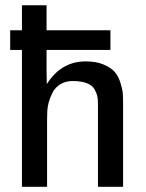

<svg xmlns="http://www.w3.org/2000/svg" viewBox="-20 -715 557 735"><path d="M19 -523.9V-599.1H64V-694.8H158.2V-599.1H402.8V-523.9H158.2V-442.9L159.2 -393.1Q214.4 -480 308.1 -480Q348.1 -480 376.5 -468Q404.8 -456.1 418.9 -439.9Q433.1 -423.8 441.2 -397.9Q449.2 -372.1 450.2 -355.5Q451.2 -338.9 451.2 -314.9V0H355V-315.9Q355 -333 353 -344.5Q351.1 -356 342.5 -372.1Q334 -388.2 312.5 -396.5Q291 -404.8 257.8 -404.8Q231 -404.8 210.9 -392.3Q190.9 -379.9 180.9 -359.9Q170.9 -339.8 166.5 -323.5Q162.1 -307.1 161.1 -291L160.2 -258.8V0H64V-523.9Z"/></svg>

Font: CMU Bright
Style: SemiBold
Weight: 600
Version: Version 0.7.0